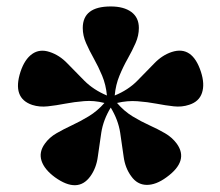

<svg xmlns="http://www.w3.org/2000/svg" viewBox="-20 -792 665 580"><path d="M253 -259.5Q215 -207 146 -256.5Q114 -280 105.5 -306.2Q97 -332.5 115.5 -358Q129 -377 150.8 -389.5Q172.5 -402 197.8 -413.8Q223 -425.5 248.5 -441Q274 -456.5 295.5 -481Q264 -489 234 -486.5Q204 -484 176.8 -478.8Q149.5 -473.5 124.5 -470.8Q99.5 -468 77.5 -475Q16 -495.5 42 -575.5Q54.5 -613 77.2 -629Q100 -645 130 -635Q159.5 -625.5 183.5 -600.5Q207.5 -575.5 235 -548Q262.5 -520.5 303 -503.5Q300 -536 288.5 -563.5Q277 -591 263.5 -615Q250 -639 240 -661.8Q230 -684.5 230 -707.5Q230 -772.5 314.5 -772.5Q354 -772.5 376.8 -755.8Q399.5 -739 399.5 -707.5Q399.5 -684.5 389.5 -661.8Q379.5 -639 365.8 -614.8Q352 -590.5 340.8 -563.2Q329.5 -536 326.5 -503.5Q367 -520 394.5 -547.8Q422 -575.5 446 -600.5Q470 -625.5 499 -635Q561 -655 587 -575Q599 -538 590.2 -511.5Q581.5 -485 551.5 -475.5Q529.5 -468 504.8 -470.8Q480 -473.5 452.5 -478.8Q425 -484 395.2 -486.2Q365.5 -488.5 333.5 -481Q355 -456 380.5 -440.5Q406 -425 431.5 -413.5Q457 -402 478.5 -389.5Q500 -377 514 -358Q551.5 -306 483 -256.5Q451 -233 422.8 -233.5Q394.5 -234 376.5 -259.5Q358 -284.5 353.5 -318.8Q349 -353 343 -391.5Q337 -430 314.5 -467Q292 -430 286 -391.5Q280 -353 275.5 -318.8Q271 -284.5 253 -259.5ZM314.5 -487Z"/></svg>

Font: Fraunces 9pt Soft
Style: Bold
Weight: 700
Version: Version 1.000;[b76b70a41]